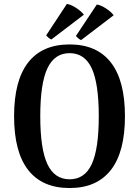

<svg xmlns="http://www.w3.org/2000/svg" viewBox="-20 -934 701 968"><path d="M51 -348Q51 -528 122 -619Q193 -710 331 -710Q468 -710 539 -619Q610 -528 610 -348Q610 -168 539 -77Q468 14 331 14Q193 14 122 -77Q51 -168 51 -348ZM478 -348Q478 -513 442.5 -589.5Q407 -666 331 -666Q255 -666 219 -589.5Q183 -513 183 -348Q183 -183 219 -106.5Q255 -30 331 -30Q407 -30 442.5 -106.5Q478 -183 478 -348ZM239 -735Q234 -736 224.5 -744Q215 -752 213 -756L317 -914Q336 -912 362.5 -895Q389 -878 403 -860ZM389 -732Q384 -733 374.5 -741Q365 -749 363 -753L468 -911Q487 -909 513.5 -892Q540 -875 553 -857Z"/></svg>

Font: Arima Madurai ExtraBold
Style: Regular
Weight: 800
Designer: Joana Correia and Natanael Gama
Foundry: NDISCOVER
Version: Version 1.019